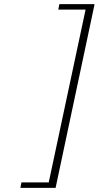

<svg xmlns="http://www.w3.org/2000/svg" viewBox="-20 -780 540 922"><path d="M78 122 83 96H214L391 -734H260L265 -760H432V-759H434L247 122Z"/></svg>

Font: Xanh Mono
Style: Italic
Weight: 400
Italic angle: -12°
Monospace: yes
Designer: Lam Bao, Duy Dao
Foundry: Yellow Type Foundry
Version: Version 3.101; ttfautohint (v1.8.3)